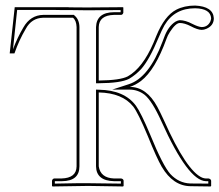

<svg xmlns="http://www.w3.org/2000/svg" viewBox="-20 -672 793 694"><path d="M741.2 2 668 1Q605.5 0 564.5 -69.3Q546.4 -100.6 514.2 -180.2Q479 -264.6 461.4 -287.1Q422.4 -335.9 336.9 -337.9V-70.8Q343.3 -28.8 392.1 -26.9H418Q425.8 -25.4 426.8 -19V0L424.8 2Q423.8 2 298.8 0L169.9 2L168 0V-19Q169.9 -25.9 175.8 -26.9H202.1Q256.3 -28.3 256.8 -70.8V-574.2Q255.9 -598.1 243.7 -607.9H136.2Q94.2 -606.9 73.2 -567.9Q48.8 -526.9 32.2 -479H15.1L33.2 -646H169.9H228L228.5 -645.5Q275.9 -645 294.9 -645L423.8 -646L425.8 -645V-626Q423.8 -619.1 418 -618.2H392.1Q337.9 -616.7 336.9 -574.2V-380.9Q414.6 -381.8 441.9 -396Q495.6 -426.3 534.7 -517.1Q538.1 -525.4 544.9 -542Q574.7 -614.7 616.7 -636.7Q646 -651.9 685.1 -651.9Q750.5 -648.9 752.9 -606Q752.9 -579.6 726.1 -567.9Q717.3 -564 709 -564Q693.4 -564.5 669.9 -577.1Q647 -588.9 629.9 -588.9Q615.2 -588.9 594.2 -556.6Q585.9 -543.9 582 -532.2Q541 -418.9 489.7 -379.4Q470.2 -364.7 449.2 -357.9Q509.8 -357.9 548.8 -285.6Q558.1 -268.6 573.2 -235.8Q654.3 -54.2 710.9 -29.8Q718.3 -26.9 724.1 -26.9H733.9Q741.7 -25.4 743.2 -19V0ZM732.9 -8.3V-17.1H724.1Q659.7 -19 564 -231.9Q529.8 -307.6 502.4 -329.6Q478.5 -347.7 449.2 -348.1H385.7L445.8 -367.7Q518.6 -391.1 567.4 -521.5Q569.8 -528.3 572.8 -535.6Q587.4 -576.7 614.3 -593.8Q623 -598.6 629.9 -599.1Q650.9 -598.6 674.8 -585.9Q696.8 -574.7 709 -574.2Q730.5 -574.2 740.2 -594.2Q742.7 -600.6 743.2 -606Q740.7 -641.1 685.1 -642.1Q610.4 -642.1 574.2 -580.1Q564.9 -563.5 554.2 -538.1Q519.5 -454.6 489.3 -421.4Q469.2 -400.4 446.8 -387.2Q416.5 -371.6 336.9 -371.1H327.1V-574.2Q329.1 -627.4 392.1 -627.9H416V-635.7Q327.1 -634.8 294.9 -634.8Q284.7 -634.8 259.3 -635.3Q238.3 -635.7 226.6 -635.7Q216.3 -635.7 197.3 -635.7Q178.7 -635.7 169.9 -636.2H42L26.9 -493.7Q43 -536.6 64.5 -572.8Q89.8 -617.2 136.2 -618.2H247.1L249.5 -615.7Q266.6 -601.6 267.1 -574.2V-70.8Q267.1 -17.6 204.1 -17.1Q202.6 -17.1 202.1 -17.1H178.2V-8.3Q266.6 -10.3 298.8 -9.8Q334 -9.8 417 -8.3V-17.1H392.1Q328.1 -18.6 327.1 -70.8V-348.1L337.4 -347.7Q429.7 -346.2 471.2 -290Q489.7 -264.6 523.4 -184.1Q568.4 -73.7 595.7 -43Q626 -10.3 668 -8.8Z"/></svg>

Font: Linux Biolinum Outline O
Style: Bold
Weight: 700
Designer: Philipp H. Poll
Foundry: Philipp H. Poll
Version: Version 0.9.2